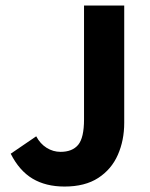

<svg xmlns="http://www.w3.org/2000/svg" viewBox="-20 -672 549 704"><path d="M216.5 12Q148 12 99.3 -17Q50.7 -46.1 19.3 -108.4L112.8 -172.2Q127.3 -144.8 151 -130Q174.7 -115.2 202 -115.2Q245.2 -115.2 266.7 -141Q288.1 -166.9 288.1 -234V-651.8H435.5V-221.8Q435.5 -157.4 412.1 -104.3Q388.8 -51.2 340.3 -19.6Q291.8 12 216.5 12Z"/></svg>

Font: Source Sans 3 Variable
Style: Regular
Weight: 200
Designer: Paul D. Hunt
Foundry: Adobe Systems Incorporated
Version: Version 3.026